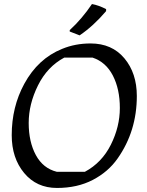

<svg xmlns="http://www.w3.org/2000/svg" viewBox="-20 -910 727 950"><path d="M38 -241Q38 -381 100 -495Q168 -620 287 -668Q352 -695 428 -695Q534 -695 595.5 -621.5Q657 -548 657 -435Q657 -261 562 -126Q516 -60 439.5 -20Q363 20 262 20Q161 20 99.5 -54Q38 -128 38 -241ZM261 -60H400Q484 -105 528.5 -194Q573 -283 573 -376Q573 -469 538.5 -536Q504 -603 438 -625H298Q214 -580 168 -487.5Q122 -395 122 -301.5Q122 -208 157.5 -142.5Q193 -77 261 -60ZM435 -890Q468 -884 505 -865V-855Q442 -781 374 -735L325 -754V-761Q386 -817 435 -890Z"/></svg>

Font: Kotta One
Style: Regular
Weight: 400
Designer: Ania Kruk
Foundry: Ania Kruk
Version: Version 1.001